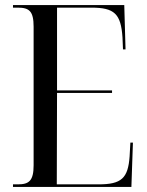

<svg xmlns="http://www.w3.org/2000/svg" viewBox="-20 -734 576 754"><path d="M31 0H496L502 -174H492L489 -120C483 -34 457 -10 367 -10H203L204 -369H420V-379H204V-704H339C429 -704 455 -680 461 -587L463 -540H473L468 -714H31V-704H50C95 -704 112 -690 112 -629V-85C112 -24 94 -10 50 -10H31Z"/></svg>

Font: Noto Serif Display Condensed
Style: Regular
Weight: 400
Width: 3
Designer: Monotype Design Team
Foundry: Monotype Imaging Inc.
Version: Version 2.009